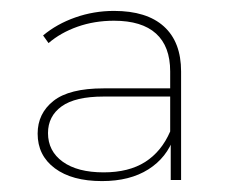

<svg xmlns="http://www.w3.org/2000/svg" viewBox="-20 -764 434 352"><path d="M293 -506 292 -516V-633Q292 -679 266 -702.5Q240 -726 189 -726Q153 -726 122 -715Q91 -704 69 -685L59 -699Q84 -720 118 -732Q152 -744 189 -744Q249 -744 280.5 -715.5Q312 -687 312 -633V-434H293ZM167 -432Q112 -432 80.5 -455.5Q49 -479 49 -519Q49 -556 78 -579Q107 -602 170 -602H300V-587H170Q118 -587 93 -569Q68 -551 68 -520Q68 -487 95 -467.5Q122 -448 170 -448Q216 -448 246 -467Q276 -486 292 -523L299 -513Q286 -475 252 -453.5Q218 -432 167 -432Z"/></svg>

Font: Montserrat
Style: Regular
Weight: 400
Designer: Julieta Ulanovsky
Foundry: Julieta Ulanovsky
Version: Version 8.000